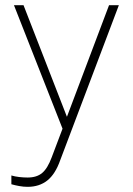

<svg xmlns="http://www.w3.org/2000/svg" viewBox="-20 -498 513 743"><path d="M87 225Q71 225 54.5 222Q38 219 24 215V181Q37 185 54 187Q71 189 87 189Q122 189 143 171.5Q164 154 180 111L222 0L34 -478H71L239 -46L402 -478H440L213 122Q194 176 163 200.5Q132 225 87 225Z"/></svg>

Font: Zen Kaku Gothic New Light
Style: Regular
Weight: 300
Designer: Yoshimichi Ohira
Foundry: Positype
Version: Version 1.002